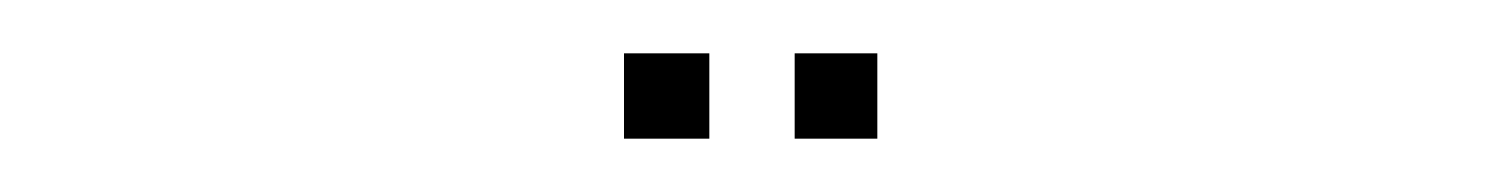

<svg xmlns="http://www.w3.org/2000/svg" viewBox="-20 -687 562 72"><path d="M214 -667H246V-635H214ZM278 -667H309V-635H278Z"/></svg>

Font: Zector
Style: Regular
Weight: 400
Designer: GGBot
Version: 0.72